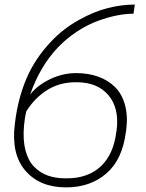

<svg xmlns="http://www.w3.org/2000/svg" viewBox="-20 -810 640 840"><path d="M569.8 -790 564 -750Q529.3 -750 490.2 -742.2Q451.2 -734.4 407.2 -718.3Q363.3 -702.1 317.6 -672.4Q272 -642.6 233.9 -603Q154.8 -520 111.8 -396Q142.1 -436 198 -463.1Q253.9 -490.2 313 -490.2Q366.7 -490.2 409.9 -474.6Q453.1 -459 483.4 -429Q513.7 -398.9 526.9 -350.8Q540 -302.7 532.2 -241.2L530.8 -232.9Q515.6 -111.8 445.3 -51Q375 9.8 269 9.8Q154.3 9.8 91.3 -63Q28.3 -135.7 44.9 -267.1L45.9 -274.9Q58.1 -376.5 95 -464.6Q131.8 -552.7 204.1 -628.9Q256.8 -684.6 324.2 -722.2Q391.6 -759.8 452.1 -774.9Q512.7 -790 569.8 -790ZM315.9 -450.2H310.1Q241.7 -450.2 187.3 -416.5Q132.8 -382.8 95.2 -323.2Q87.9 -293.9 85 -259.8Q79.6 -198.2 91.3 -152.8Q103 -107.4 128.7 -81.1Q154.3 -54.7 188.5 -42.2Q222.7 -29.8 266.1 -29.8H272Q364.7 -29.8 420.7 -82Q476.6 -134.3 488.8 -231.9L490.2 -240.2Q502.4 -336.9 454.3 -393.6Q406.2 -450.2 315.9 -450.2Z"/></svg>

Font: Cooper Hewitt
Style: Light Italic
Weight: 704
Designer: Village Type and Design LLC
Foundry: Cooper Hewitt Smithsonian Design Museum
Version: 1.000